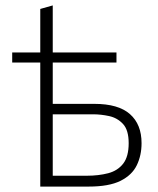

<svg xmlns="http://www.w3.org/2000/svg" viewBox="-20 -688 582 708"><path d="M128.5 0V-457.5H25V-494.5H128.5V-655L174.5 -668Q174.5 -618.5 174.5 -580.2Q174.5 -542 174.5 -494.5H409.5V-457.5H174.5V-305H328Q416.5 -305 459.2 -267.2Q502 -229.5 502 -160Q502 -115 484.5 -78.8Q467 -42.5 424.5 -21.2Q382 0 307 0ZM174.5 -40H300Q343.5 -40 378.8 -49.2Q414 -58.5 434.2 -84.5Q454.5 -110.5 454.5 -160Q454.5 -208.5 433.5 -231Q412.5 -253.5 382.2 -260Q352 -266.5 323.5 -266.5H174.5Z"/></svg>

Font: Commissioner ExtraLight
Style: Regular
Weight: 200
Designer: Kostas Bartsokas
Foundry: Kostas Bartsokas
Version: Version 1.000; ttfautohint (v1.8.3)